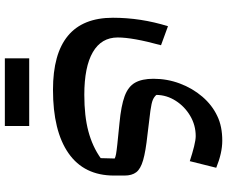

<svg xmlns="http://www.w3.org/2000/svg" viewBox="-94 -409 955 808"><g transform="rotate(90 384.0 -4.5)"><path d="M657.7 -325.2Q623.5 -336.4 595.7 -343.3Q567.9 -350.1 552.2 -350.1Q506.3 -350.1 467 -326.9Q427.7 -303.7 403.6 -265.9Q379.4 -228 378.9 -184.6Q386.7 -175.3 399.7 -169.7Q412.6 -164.1 445.8 -159.4Q479 -154.8 547.4 -147Q616.2 -139.6 653.3 -128.9Q690.4 -118.2 704.3 -99.9Q718.3 -81.5 718.3 -50.8V-6.3Q718.3 119.6 624.5 185.1Q530.8 250.5 357.4 250.5Q54.2 250.5 54.2 -1.5Q54.2 -119.1 89.8 -233.4L169.9 -204.1Q137.2 -85 137.2 -22Q137.2 46.9 199 82.8Q260.7 118.7 378.4 118.7Q467.8 118.7 532 101.6Q596.2 84.5 645 49.8L646.5 -9.3Q639.6 -12.7 627.7 -14.9Q615.7 -17.1 586.2 -20.3Q556.6 -23.4 497.6 -29.3Q424.8 -36.1 384.3 -51Q343.8 -65.9 327.4 -95Q311 -124 311 -172.4Q311 -230.5 331.1 -283.7Q351.1 -336.9 386.5 -378.2Q421.9 -419.4 467.8 -440.9Q510.7 -461.9 571.8 -461.9Q623 -461.9 685.5 -436.5ZM225.1 453.1V350.6H509.8V453.1Z"/></g></svg>

Font: Pinar-DS3-FD SemiBold
Style: Regular
Weight: 600
Designer: Amin Abedi
Version: Version 3.000